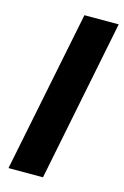

<svg xmlns="http://www.w3.org/2000/svg" viewBox="-110 -749 519 801"><g transform="rotate(15 150.0 -349.0)"><path d="M11 0 152 -698H300L160 0Z"/></g></svg>

Font: Source Sans 3 ExtraBold
Style: Italic
Weight: 800
Italic angle: -11°
Version: Version 3.052;hotconv 1.1.0;makeotfexe 2.6.0